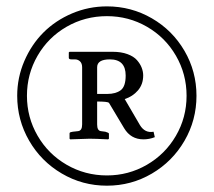

<svg xmlns="http://www.w3.org/2000/svg" viewBox="-20 -608 673 605"><path d="M431.2 -370.1Q431.2 -342.3 414.6 -323Q397.9 -303.7 373 -295.9L420.9 -213.9Q436.5 -188 463.9 -192.9L467.8 -175.8Q450.7 -168.9 432.1 -168.9Q392.1 -168.9 371.1 -204.1L323.2 -284.2Q317.9 -288.1 286.1 -288.1V-215.8Q286.1 -196.3 297.9 -194.8L312 -192.9Q322.8 -189.9 323.2 -187V-170.9L320.8 -168.9Q280.3 -170.9 262.2 -170.9L201.2 -168.9L199.2 -170.9V-188Q199.2 -191.4 207 -192.4Q208.5 -192.9 209 -192.9L226.1 -194.8Q238.8 -196.3 238.8 -215.8V-396Q238.8 -408.2 232.2 -414.6Q225.6 -420.9 215.8 -420.9H205.1Q196.8 -420.9 196.8 -425.8V-442.9L199.2 -444.8H335Q361.8 -444.8 381.6 -437.5Q401.4 -430.2 411.6 -418.5Q421.9 -406.7 426.5 -394.5Q431.2 -382.3 431.2 -370.1ZM376 -370.1Q376 -420.9 326.2 -420.9Q286.1 -420.9 286.1 -396V-312H317.9Q344.7 -312 360.4 -323.7Q376 -335.4 376 -370.1ZM316.9 -22.9Q239.7 -22.9 174.6 -61.3Q109.4 -99.6 71.8 -164.8Q34.2 -230 34.2 -306.2Q34.2 -363.3 56.6 -415.5Q79.1 -467.8 116.9 -505.6Q154.8 -543.5 207 -565.7Q259.3 -587.9 316.9 -587.9Q393.6 -587.9 458.5 -550.3Q523.4 -512.7 561.3 -447.8Q599.1 -382.8 599.1 -306.2Q599.1 -229.5 561.3 -164.3Q523.4 -99.1 458.5 -61Q393.6 -22.9 316.9 -22.9ZM316.9 -557.1Q248 -557.1 189.9 -523.7Q131.8 -490.2 98.4 -432.4Q64.9 -374.5 64.9 -306.2Q64.9 -238.3 98.4 -180.4Q131.8 -122.6 189.9 -88.9Q248 -55.2 316.9 -55.2Q384.8 -55.2 442.6 -88.6Q500.5 -122.1 534.2 -179.9Q567.9 -237.8 567.9 -306.2Q567.9 -374.5 534.4 -432.4Q501 -490.2 443.1 -523.7Q385.3 -557.1 316.9 -557.1Z"/></svg>

Font: Linux Biolinum G
Style: Regular
Weight: 400
Designer: Philipp H. Poll
Foundry: Philipp H. Poll
Version: Version 1.1.0 ; ttfautohint (v1.6)